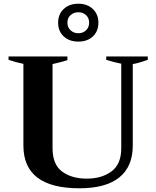

<svg xmlns="http://www.w3.org/2000/svg" viewBox="-20 -1004 842 1034"><path d="M293 -882Q293 -927 323 -955.5Q353 -984 402 -984Q450 -984 480 -955.5Q510 -927 510 -882Q510 -836 480.5 -808Q451 -780 402 -780Q353 -780 323 -808Q293 -836 293 -882ZM460 -882Q460 -907 443.5 -922.5Q427 -938 402 -938Q377 -938 360 -922.5Q343 -907 343 -882Q343 -857 360 -841Q377 -825 402 -825Q427 -825 443.5 -841Q460 -857 460 -882ZM106 -220V-660Q62 -669 26 -682V-700H343V-680Q323 -673 284 -664L263 -659V-206Q263 -118 314.5 -80Q366 -42 447 -42Q528 -42 580.5 -81Q633 -120 633 -206V-661Q588 -670 552 -682V-700H776V-682Q723 -663 695 -659V-220Q695 -107 622.5 -48.5Q550 10 408 10Q106 10 106 -220Z"/></svg>

Font: Trirong Bold
Style: Regular
Weight: 700
Designer: Katatrad Team
Foundry: CadsonDemak
Version: Version 1.000